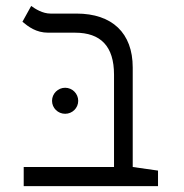

<svg xmlns="http://www.w3.org/2000/svg" viewBox="-20 -632 626 652"><path d="M516.6 -52.7 430.7 -64.9V-402.8C430.7 -520 360.8 -585.9 239.7 -585.9H151.4C125 -585.9 100.6 -601.1 85.9 -611.8L56.2 -558.1C76.2 -541.5 102.5 -521 143.6 -521H234.9C321.8 -521 367.2 -475.1 367.2 -378.4V-64.9H60.5V0H516.6ZM201.2 -245.6C225.6 -245.6 245.6 -265.1 245.6 -289.6C245.6 -314 225.6 -334 201.2 -334C176.8 -334 156.7 -314 156.7 -289.6C156.7 -265.1 176.8 -245.6 201.2 -245.6Z"/></svg>

Font: Cascadia Code Light
Style: Regular
Weight: 300
Monospace: yes
Designer: Aaron Bell
Foundry: Saja Typeworks
Version: Version 2404.023